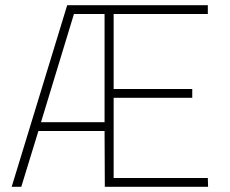

<svg xmlns="http://www.w3.org/2000/svg" viewBox="-20 -720 887 740"><path d="M383 -215H128L62 0H25L239 -700H781V-666H418V-377H721V-343H418V-34H781L782 0H384ZM138 -249H383V-666H265Z"/></svg>

Font: Panefresco 1wt
Style: Regular
Weight: 250
Version: Version 1.000